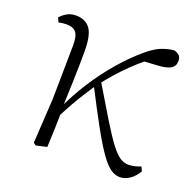

<svg xmlns="http://www.w3.org/2000/svg" viewBox="-100 -627 762 747"><g transform="rotate(20 280.5 -254.0)"><path d="M119 10 109 2 120 -183 123 -402Q124 -442 112 -458Q100 -474 72 -474Q63 -474 55 -473Q47 -472 39 -470L31 -488Q41 -500 57 -509.5Q73 -519 94 -519Q135 -519 154.5 -491Q174 -463 173 -393Q173 -339 171 -279.5Q169 -220 167 -161L169 -158Q168 -118 167 -78.5Q166 -39 164 0ZM158 -116 144 -145H152L158 -158Q187 -222 224.5 -280Q262 -338 304.5 -387Q347 -436 390 -472Q424 -501 451.5 -511Q479 -521 501 -522Q512 -519 520.5 -512Q529 -505 529 -488Q529 -467 512.5 -457Q496 -447 462 -445L381 -440L448 -476Q401 -441 356.5 -398Q312 -355 266 -296L260 -289Q241 -260 226 -236.5Q211 -213 195.5 -185.5Q180 -158 158 -116ZM468 14Q449 14 430 1Q411 -12 387.5 -45Q364 -78 331 -137.5Q298 -197 250 -291L272 -313Q322 -229 354.5 -176Q387 -123 409 -94Q431 -65 448 -54Q465 -43 484 -43Q498 -43 511.5 -46.5Q525 -50 534 -54L542 -37Q529 -13 509 0.5Q489 14 468 14Z"/></g></svg>

Font: Noto Serif JP
Style: Regular
Weight: 200
Designer: Ryoko NISHIZUKA 西塚涼子 (kana & ideographs); Frank Grießhammer (Latin, Greek & Cyrillic); Wenlong ZHANG 张文龙 (bopomofo); San
Foundry: Adobe
Version: Version 2.001;hotconv 1.1.0;makeotfexe 2.6.0